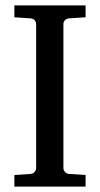

<svg xmlns="http://www.w3.org/2000/svg" viewBox="-20 -691 370 711"><path d="M33.2 0V-43L92.8 -46.9Q103.5 -47.9 108.6 -54.7Q113.8 -61.5 113.8 -68.8V-602.1Q113.8 -609.4 108.6 -615.7Q103.5 -622.1 92.8 -623L33.2 -627V-670.9H296.9V-627L235.8 -623Q225.6 -622.1 220.2 -615.7Q214.8 -609.4 214.8 -602.1V-68.8Q214.8 -61.5 220.2 -54.7Q225.6 -47.9 235.8 -46.9L296.9 -43V0Z"/></svg>

Font: BabelStone Ogham Special
Style: Regular
Weight: 400
Designer: Andrew West
Foundry: BabelStone
Version: Version 1.02 March 14, 2022